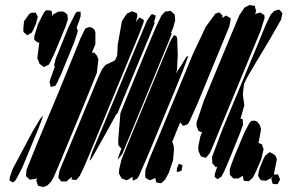

<svg xmlns="http://www.w3.org/2000/svg" viewBox="-20 -736 1176 767"><path d="M1021 -613 857 -217 832 -156 818 -124 803 -106 797 -107 783 -111 779 -119 773 -132 772 -149 780 -190 787 -206V-207L773 -213L770 -220L765 -233V-246L794 -333L903 -596L936 -675L957 -706L977 -716L988 -714L998 -713L999 -707L1003 -693L1000 -682L999 -680L1009 -683L1020 -686L1029 -680L1036 -676L1037 -664ZM939 -205 899 -106 875 -50 865 -31 856 -25 849 -20 843 -25 837 -30 839 -44 848 -71 842 -68 835 -76 828 -84V-92L827 -109L870 -223L1011 -562L1040 -633L1061 -677L1075 -692L1088 -696L1095 -698L1101 -692L1108 -683L1107 -678L1103 -658L1058 -579L998 -479L971 -433L955 -402L950 -359L956 -315L942 -266L940 -263L950 -259V-251L951 -238ZM242 -630 198 -524 181 -488 174 -477 161 -471 156 -468 149 -473 138 -481 134 -492 129 -503 137 -566 138 -568 134 -565 124 -571 117 -577V-591L132 -640L155 -685L164 -695H172L186 -693L188 -682L189 -674V-671L193 -679L212 -689L224 -690H233L242 -684L249 -678L250 -670L251 -658ZM651 -563 503 -204 468 -120 450 -98 452 -106 459 -127 465 -142 460 -148 453 -156 452 -174 461 -284 502 -385 567 -543 602 -626 625 -674 640 -690 653 -691 661 -693 672 -683 678 -678 679 -666 680 -655 672 -626 663 -604 666 -603 663 -593ZM536 -600 347 -143 318 -74 299 -34 285 -17 274 -18 266 -19 267 -30 268 -34 267 -30 251 -16 245 -11H233H225L220 -17L213 -26L214 -34L218 -55L270 -180L347 -365L372 -426L388 -460L402 -477L411 -481L432 -491L439 -495L442 -500L448 -514L449 -527L450 -556L467 -651L482 -675L488 -682L503 -689L508 -691L520 -686L527 -683L529 -672L523 -648L532 -661L538 -666L555 -656L553 -645ZM276 -566 246 -493 226 -444 208 -405 201 -393 188 -390 182 -389 181 -395 178 -409 182 -422 198 -467 199 -469 196 -475 198 -482 202 -500 253 -626 281 -682 287 -689H297L302 -690V-684V-671L296 -652L286 -625L288 -621L291 -613L288 -602ZM671 -95 654 -45 640 -19 624 -4 610 -6 605 -7 603 -12 600 -26 598 -24 587 -19 578 -16 571 -20 561 -26 560 -35 561 -57 579 -107 609 -178 751 -521 802 -629 840 -681 850 -685 855 -687 863 -680 869 -674 868 -664 883 -674 893 -668 901 -664V-656L896 -630L769 -322L736 -249L730 -240L720 -236L712 -233L707 -239L700 -247V-248L667 -167L669 -168L671 -162L674 -152L675 -136ZM124 -642 112 -615 107 -606 99 -601 89 -595 81 -602 74 -608 73 -619 76 -651 95 -678 102 -684 110 -685 122 -686 126 -679 131 -669 129 -661ZM578 -594 474 -344 450 -285 441 -275 440 -271 408 -213 356 -120 344 -100 338 -94 340 -102 348 -128 390 -228 532 -570 567 -653 581 -674 587 -680 602 -674 600 -663 594 -645 599 -649 596 -639ZM367 -445 311 -307 215 -76 195 -29 184 -10 169 5 154 11 140 8 132 6 129 -2 125 -15 127 -26 121 -21 110 -20 99 -18 93 -24 84 -32V-38L86 -58L130 -167L214 -368L265 -493L302 -584L316 -613L322 -623L336 -628L346 -626L357 -618L361 -608V-560L347 -525L352 -526H357L367 -514L373 -499ZM690 -517 687 -456 682 -442 706 -478 725 -510 732 -511 709 -450 677 -371 575 -125 536 -35 529 -23 519 -18 511 -14 510 -20 509 -30 508 -29 493 -19 485 -16 474 -20 466 -23 462 -30 455 -43 456 -59 465 -98 490 -160 626 -490 660 -571 671 -589 675 -596 681 -593 686 -590 688 -579ZM111 -212 141 -262 152 -274 149 -264 135 -226 68 -64 43 -17 32 -7 25 -11 18 -15 19 -27 30 -60ZM1013 -167 1012 -164 1013 -165 1027 -159 1029 -151 1033 -140 1024 -101 1004 -54 990 -26 974 -12 963 -13 954 -14 952 -22 950 -33V-34L939 -27L933 -23H921H912L904 -32L898 -38V-44V-60L902 -73L917 -113L956 -206L976 -244L984 -253L998 -254L1007 -250L1018 -237L1023 -219ZM1069 -2 1064 -21 1070 -34 1063 -24 1050 -18 1043 -14 1032 -15 1022 -16 1016 -25 1011 -34 1014 -53 1019 -68 1031 -98 1039 -114 1057 -128 1065 -125 1080 -115 1086 -100 1074 -39H1083H1091L1094 -31L1099 -19L1092 -6L1089 -1L1080 0ZM687 -64 692 -77 695 -82 702 -79 709 -76 708 -70 706 -59 705 -54 691 -49 686 -50Z"/></svg>

Font: Rubik Marker Hatch
Style: Regular
Weight: 400
Designer: Hubert and Fischer, NaN
Foundry: Hubert & Fischer, NaN
Version: Version 2.200